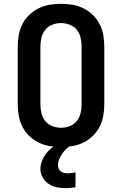

<svg xmlns="http://www.w3.org/2000/svg" viewBox="-20 -763 640 1007"><path d="M300 8Q270 8 240 3Q210 -2 182.5 -15.5Q155 -29 133 -50.5Q111 -72 97.5 -98.5Q84 -125 78.5 -155Q73 -185 73 -215V-520Q73 -550 78.5 -580Q84 -610 97.5 -636.5Q111 -663 133 -684.5Q155 -706 182.5 -719.5Q210 -733 240 -738Q270 -743 300 -743Q330 -743 360 -738Q390 -733 417.5 -719.5Q445 -706 467 -684.5Q489 -663 502.5 -636.5Q516 -610 521.5 -580Q527 -550 527 -520V-215Q527 -185 521.5 -155Q516 -125 502.5 -98.5Q489 -72 467 -50.5Q445 -29 417.5 -15.5Q390 -2 360 3Q330 8 300 8ZM300 -93Q323 -93 345.5 -101.5Q368 -110 382.5 -128Q397 -146 402.5 -169Q408 -192 408 -215V-520Q408 -543 402.5 -566Q397 -589 382.5 -607Q368 -625 345.5 -633.5Q323 -642 300 -642Q277 -642 254.5 -633.5Q232 -625 217.5 -607Q203 -589 197.5 -566Q192 -543 192 -520V-215Q192 -192 197.5 -169Q203 -146 217.5 -128Q232 -110 254.5 -101.5Q277 -93 300 -93ZM323 224Q300 224 277 219Q254 214 234.5 201Q215 188 203.5 167Q192 146 192 123Q192 103 199 84Q206 65 217.5 48.5Q229 32 244 18.5Q259 5 276 -6L279 -8H353V0Q339 7 327 18.5Q315 30 306 43.5Q297 57 290.5 72Q284 87 284 103Q284 113 288 122Q292 131 300 136.5Q308 142 317.5 144Q327 146 337 146Q347 146 357 144.5Q367 143 376 141V219Q363 221 349.5 222.5Q336 224 323 224Z"/></svg>

Font: Iosevka Fixed Extended
Style: Bold
Weight: 700
Width: 7
Monospace: yes
Designer: Belleve Invis
Foundry: Belleve Invis
Version: Version 24.1.1; ttfautohint (v1.8.4)